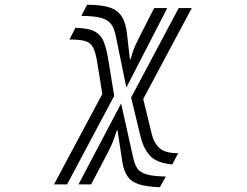

<svg xmlns="http://www.w3.org/2000/svg" viewBox="-20 -600 1040 807"><path d="M467 -447Q461 -479 448 -497.5Q435 -516 406 -524.5Q377 -533 322 -533L346 -580Q405 -580 439.5 -569Q474 -558 491.5 -531Q509 -504 514 -456L526 -351H529Q529 -351 536 -375Q543 -399 559 -431L628 -566H683L511 -232ZM704 91Q643 86 614 58Q585 30 571 -25L531 -190L731 -566H786L582 -184L618 -36Q627 1 650.5 22.5Q674 44 729 44ZM410 -205 390 -330Q383 -377 372 -399Q361 -421 338 -427.5Q315 -434 272 -434L297 -483Q353 -482 379.5 -467Q406 -452 417.5 -421Q429 -390 437 -338L460 -197L262 175H207ZM652 187Q598 185 565.5 175Q533 165 516.5 142Q500 119 494 79L474 -52H471Q471 -52 461.5 -23.5Q452 5 434 40L363 175H310L489 -165L541 68Q547 93 558 109Q569 125 596.5 133Q624 141 677 142Z"/></svg>

Font: Train One
Style: Regular
Weight: 400
Designer: Fontworks Inc.
Foundry: Fontworks Inc.
Version: Version 1.100